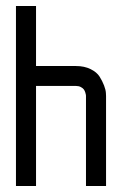

<svg xmlns="http://www.w3.org/2000/svg" viewBox="-20 -620 440 640"><path d="M333.5 -299.8V0H266.6V-299.8Q266.6 -301.3 266.4 -303.5Q266.1 -305.7 264.4 -311.5Q262.7 -317.4 259.5 -321.8Q256.3 -326.2 249.5 -329.8Q242.7 -333.5 233.4 -333.5H100.1V0H33.2V-600.1H100.1V-399.9H233.4Q261.2 -399.9 282 -389.6Q302.7 -379.4 312 -364.5Q321.3 -349.6 326.9 -335Q332.5 -320.3 333 -310.1Z"/></svg>

Font: Malkor
Style: Regular
Weight: 400
Version: Version 1.3